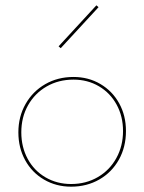

<svg xmlns="http://www.w3.org/2000/svg" viewBox="-20 -698 542 721"><path d="M200 -524 342 -678 350 -671 208 -517ZM49 -201Q49 -260 76 -307.5Q103 -355 150 -382Q197 -409 256 -409Q312 -409 357 -382.5Q402 -356 427.5 -310Q453 -264 453 -206Q453 -146 426.5 -98.5Q400 -51 353 -24Q306 3 247 3Q191 3 145.5 -23.5Q100 -50 74.5 -96.5Q49 -143 49 -201ZM442 -206Q442 -261 418 -305Q394 -349 351.5 -374Q309 -399 256 -399Q200 -399 155.5 -373.5Q111 -348 85.5 -303Q60 -258 60 -201Q60 -146 84 -101.5Q108 -57 151 -32Q194 -7 247 -7Q303 -7 347.5 -33Q392 -59 417 -104.5Q442 -150 442 -206Z"/></svg>

Font: Ysabeau Infant Hairline
Style: Regular
Weight: 100
Designer: Christian Thalmann (Catharsis Fonts)
Version: Version 0.003